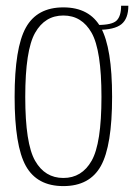

<svg xmlns="http://www.w3.org/2000/svg" viewBox="-20 -626 466 650"><path d="M194.5 4Q105.5 4 67.5 -64.2Q29.5 -132.5 29.5 -298Q29.5 -464 67.5 -532.5Q105.5 -601 194.5 -601Q283.5 -601 321.5 -532.5Q359.5 -464 359.5 -298Q359.5 -132.5 321.5 -64.2Q283.5 4 194.5 4ZM194.5 -23.5Q257 -23.5 290.2 -81.8Q323.5 -140 323.5 -298Q323.5 -456 290.2 -514.8Q257 -573.5 194.5 -573.5Q132 -573.5 98.8 -514.8Q65.5 -456 65.5 -298Q65.5 -140 98.8 -81.8Q132 -23.5 194.5 -23.5ZM311 -541.5Q359 -541.5 374.5 -556.2Q390 -571 390 -606.5H414.5Q414.5 -563 391 -544Q367.5 -525 311 -525Z"/></svg>

Font: Anybody ExtraLight
Style: Regular
Weight: 200
Designer: Tyler Finck
Foundry: Etcetera Type Company
Version: Version 1.010; ttfautohint (v1.8.3) -l 8 -r 50 -G 200 -x 14 